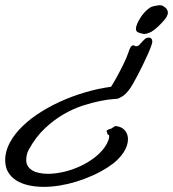

<svg xmlns="http://www.w3.org/2000/svg" viewBox="-147 -625 667 740"><path d="M-127 -7.8Q-127 -43 -108.4 -76.7Q-89.8 -110.4 -58.3 -140.4Q-26.9 -170.4 15.6 -196.5Q58.1 -222.7 105.7 -242.4Q153.3 -262.2 204.1 -275.4Q254.9 -288.6 303.2 -293L272 -277.8Q276.9 -284.2 283.7 -294.9Q290.5 -305.7 298.1 -319.1Q305.7 -332.5 313.2 -346.9Q320.8 -361.3 327.6 -375.2Q334.5 -389.2 339.6 -401.1Q344.7 -413.1 347.2 -420.9Q352.5 -438 356.9 -444.1Q361.3 -450.2 366.2 -450.2Q370.1 -450.2 372.3 -448.5Q374.5 -446.8 377 -446.8Q384.3 -446.8 389.6 -451.9Q395 -457 400.4 -463.4Q405.8 -469.7 411.9 -474.9Q418 -480 426.8 -480Q432.1 -480 434.8 -477.5Q437.5 -475.1 438.7 -472.2Q439.9 -469.2 439.9 -466.3Q439.9 -463.4 439.9 -462.9Q439.5 -458 434.6 -444.6Q429.7 -431.2 421.6 -413.3Q413.6 -395.5 403.6 -374.8Q393.6 -354 383.5 -335Q373.5 -315.9 364.3 -300Q355 -284.2 348.1 -275.9Q335.9 -260.3 324.2 -253.4Q312.5 -246.6 308.1 -245.1Q306.2 -244.1 287.4 -242.9Q268.6 -241.7 239.3 -235.8Q210 -230 173.1 -218.3Q136.2 -206.5 98.9 -185.1Q61.5 -163.6 26.4 -130.6Q-8.8 -97.7 -35.2 -49.8Q-42 -38.1 -43.9 -27.1Q-45.9 -16.1 -45.9 -7.8Q-45.9 5.4 -39.6 15.4Q-33.2 25.4 -22 32Q-10.7 38.6 4.6 41.7Q20 44.9 38.1 44.9Q66.9 44.9 100.1 37.1Q133.3 29.3 164.3 14.6Q195.3 0 221.9 -21.2Q248.5 -42.5 264.2 -69.8Q268.1 -77.6 271 -85.2Q273.9 -92.8 273.9 -99.1Q273.9 -102.1 272.9 -104Q272 -106 268.1 -106.9Q266.6 -106.9 266.6 -110.6Q266.6 -114.3 265.1 -116.2Q263.2 -118.2 263.2 -119.1Q263.2 -121.6 267.8 -124.3Q272.5 -127 276.9 -127.9Q283.2 -129.4 286.4 -132.3Q289.6 -135.3 293.9 -137.2Q296.4 -138.2 296.9 -138.7Q297.4 -139.2 299.8 -139.2Q301.3 -139.2 304.2 -138.4Q307.1 -137.7 313 -136.2Q327.1 -132.3 336.7 -119.4Q346.2 -106.4 346.2 -87.9Q346.2 -76.7 342 -63.7Q337.9 -50.8 328.9 -36.9Q319.8 -22.9 304.9 -8.5Q290 5.9 268.1 20Q240.7 37.6 209.7 51.5Q178.7 65.4 146.7 75.2Q114.7 85 83 90.1Q51.3 95.2 22 95.2Q-9.8 95.2 -36.9 89.1Q-64 83 -84 70.6Q-104 58.1 -115.5 38.6Q-127 19 -127 -7.8ZM377 -514.2Q377 -524.9 386.2 -543Q389.6 -549.8 395.3 -558.3Q400.9 -566.9 408 -575Q415 -583 422.9 -589.6Q430.7 -596.2 438 -599.1Q447.8 -602.1 454.6 -603Q461.4 -604 466.8 -605Q476.6 -605 481.9 -601.6Q487.3 -598.1 492.2 -594.2Q500 -585.4 500 -576.2Q500 -572.3 498.8 -568.6Q497.6 -564.9 496.1 -562Q492.2 -554.7 483.9 -545.2Q475.6 -535.6 466.1 -526.4Q456.5 -517.1 447 -509.8Q437.5 -502.4 431.2 -500Q417 -494.1 410.2 -494.1Q407.7 -494.1 405.5 -494.6Q403.3 -495.1 401.9 -495.1Q390.1 -497.6 383.5 -501.2Q377 -504.9 377 -514.2Z"/></svg>

Font: Oregano
Style: Italic
Weight: 400
Italic angle: -12°
Designer: Astigmatic (AOETI)
Foundry: Astigmatic (AOETI)
Version: Version 1.000